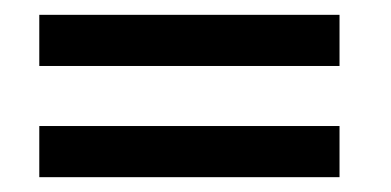

<svg xmlns="http://www.w3.org/2000/svg" viewBox="-20 -370 527 259"><path d="M33 -281V-350H438V-281ZM33 -131V-200H438V-131Z"/></svg>

Font: Junicode VF
Style: Regular
Weight: 400
Designer: Peter S. Baker
Version: Version 2.213